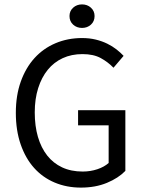

<svg xmlns="http://www.w3.org/2000/svg" viewBox="-20 -841 657 873"><path d="M348 12Q283 12 228.5 -11Q174 -34 135 -77.5Q96 -121 74 -184.5Q52 -248 52 -328Q52 -407 74.5 -470Q97 -533 137 -577Q177 -621 232.5 -644.5Q288 -668 353 -668Q387 -668 415.5 -661Q444 -654 467.5 -642.5Q491 -631 509.5 -616.5Q528 -602 542 -587L496 -533Q471 -559 438 -577Q405 -595 355 -595Q305 -595 265 -576.5Q225 -558 197 -523.5Q169 -489 153.5 -440Q138 -391 138 -330Q138 -268 152.5 -218.5Q167 -169 194.5 -134Q222 -99 262.5 -80Q303 -61 356 -61Q391 -61 422.5 -71.5Q454 -82 474 -100V-271H335V-340H550V-64Q518 -31 466 -9.5Q414 12 348 12ZM353 -714Q329 -714 312.5 -729Q296 -744 296 -768Q296 -791 312.5 -806Q329 -821 353 -821Q377 -821 393.5 -806Q410 -791 410 -768Q410 -744 393.5 -729Q377 -714 353 -714Z"/></svg>

Font: CV Source Sans
Style: Regular
Weight: 400
Designer: Paul D. Hunt
Foundry: Adobe Systems Incorporated
Version: Version 3.001